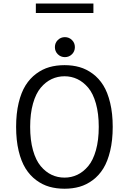

<svg xmlns="http://www.w3.org/2000/svg" viewBox="-20 -1084 750 1114"><path d="M188 -1063.5H522V-1008.5H188ZM397.5 -769.2Q380.5 -752.5 356.5 -752.5Q332.5 -752.5 315.5 -769.2Q298.5 -786 298.5 -810.5Q298.5 -835 315.5 -851.8Q332.5 -868.5 356.5 -868.5Q380.5 -868.5 397.5 -851.8Q414.5 -835 414.5 -810.5Q414.5 -786 397.5 -769.2ZM354.5 11Q307 11 266.5 -0.5Q226 -12 190 -38.8Q154 -65.5 128.5 -106.2Q103 -147 88.2 -208.5Q73.5 -270 73.5 -348Q73.5 -425.5 88.2 -487Q103 -548.5 128.5 -589Q154 -629.5 190 -656.2Q226 -683 266.5 -694.5Q307 -706 354.5 -706Q401.5 -706 441.8 -694.5Q482 -683 518 -656.2Q554 -629.5 579.2 -589Q604.5 -548.5 619.2 -487Q634 -425.5 634 -348Q634 -270 619.2 -208.5Q604.5 -147 579.2 -106.2Q554 -65.5 518 -38.8Q482 -12 441.8 -0.5Q401.5 11 354.5 11ZM354.5 -53.5Q394 -53.5 428.5 -69.8Q463 -86 491.5 -119.8Q520 -153.5 536.5 -212Q553 -270.5 553 -348Q553 -425 536.5 -483.5Q520 -542 491.5 -575.5Q463 -609 428.5 -625.2Q394 -641.5 354.5 -641.5Q314.5 -641.5 279.8 -625.2Q245 -609 216.5 -575.2Q188 -541.5 171.5 -483.2Q155 -425 155 -348Q155 -270.5 171.5 -212Q188 -153.5 216.5 -119.8Q245 -86 279.5 -69.8Q314 -53.5 354.5 -53.5Z"/></svg>

Font: League Mono Light
Style: Regular
Weight: 300
Width: 6
Designer: Tyler Finck
Foundry: The League of Moveable Type / Tyler Finck
Version: Version 2.210